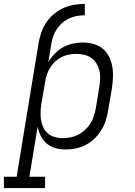

<svg xmlns="http://www.w3.org/2000/svg" viewBox="-67 -755 687 980"><path d="M-47 205V147H18L131 -541Q136 -568 145.5 -594Q155 -620 171.5 -643.5Q188 -667 210.5 -685.5Q233 -704 259 -715Q285 -726 312 -730.5Q339 -735 366 -735V-677Q346 -677 326 -673.5Q306 -670 287 -661.5Q268 -653 251.5 -639Q235 -625 223.5 -607.5Q212 -590 205 -570.5Q198 -551 195 -532L180 -439Q194 -462 213.5 -482Q233 -502 256.5 -514.5Q280 -527 305.5 -532.5Q331 -538 356 -538Q384 -538 411 -530.5Q438 -523 458 -506Q478 -489 490 -464.5Q502 -440 506.5 -413.5Q511 -387 509.5 -358.5Q508 -330 504 -302L485 -192Q481 -166 473 -140.5Q465 -115 450.5 -91.5Q436 -68 415.5 -48Q395 -28 371 -15.5Q347 -3 320.5 2.5Q294 8 268 8Q241 8 216 1Q191 -6 172 -22Q153 -38 141.5 -60.5Q130 -83 125 -108L83 147H163V205ZM253 -50Q274 -50 294 -54Q314 -58 332.5 -67.5Q351 -77 367 -92Q383 -107 394.5 -125Q406 -143 412 -162.5Q418 -182 422 -202L440 -312Q443 -332 444 -353Q445 -374 440.5 -393.5Q436 -413 426 -430Q416 -447 400 -458.5Q384 -470 364 -475Q344 -480 323 -480Q304 -480 285 -476.5Q266 -473 248 -464Q230 -455 214.5 -440.5Q199 -426 188.5 -409Q178 -392 172 -373Q166 -354 163 -335L144 -225Q141 -204 140 -183Q139 -162 142.5 -142Q146 -122 154.5 -104Q163 -86 178 -73.5Q193 -61 212.5 -55.5Q232 -50 253 -50Z"/></svg>

Font: Iosevka Slab Light Extended
Style: Italic
Weight: 300
Width: 7
Italic angle: -9°
Monospace: yes
Designer: Belleve Invis
Foundry: Belleve Invis
Version: Version 11.1.0; ttfautohint (v1.8.3)